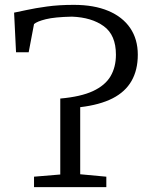

<svg xmlns="http://www.w3.org/2000/svg" viewBox="-20 -770 615 790"><path d="M120 0V-43L228 -52V-364.5Q312.5 -372 362.5 -395.2Q412.5 -418.5 434.8 -456.2Q457 -494 457 -545Q457 -626 407 -662.2Q357 -698.5 276 -701.5Q205 -700 168.8 -691Q132.5 -682 120 -671L98 -555H46L38 -718Q56.5 -721.5 90.5 -729Q124.5 -736.5 173.2 -743.2Q222 -750 284 -750Q367 -750 425.8 -725.2Q484.5 -700.5 515.8 -654.5Q547 -608.5 547 -545Q547 -482 521.2 -437Q495.5 -392 443 -365.2Q390.5 -338.5 310 -329V-53L417.5 -43V0Z"/></svg>

Font: Merriweather Light 18pt Light
Style: Regular
Weight: 300
Version: Version 2.100